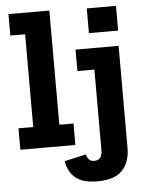

<svg xmlns="http://www.w3.org/2000/svg" viewBox="-64 -841 851 1114"><g transform="rotate(-5 361.0 -284.0)"><path d="M266 -125H348.5V0H28V-125H114V-665H28V-790H266ZM397.5 -551H648.5V43Q648.5 125.5 603.5 173.5Q558.5 221.5 457.5 221.5Q376 221.5 333 188Q290 154.5 278.5 88.5L404 60Q409.5 80.5 420.2 91Q431 101.5 450.5 101.5Q473.5 101.5 485 86.8Q496.5 72 496.5 43V-426H397.5ZM483.5 -783.5H653.5V-639.5H483.5Z"/></g></svg>

Font: Hepta Slab ExtraLight
Style: Bold
Weight: 700
Version: Version 1.102